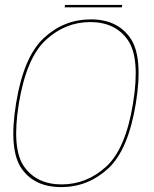

<svg xmlns="http://www.w3.org/2000/svg" viewBox="-20 -759 627 783"><path d="M229.5 4Q338.5 4 420.8 -71.5Q503 -147 534 -337.5Q564.5 -526.5 511.8 -603.2Q459 -680 350 -680Q241 -680 158.8 -604Q76.5 -528 45.5 -337.5Q15 -148 67.8 -72Q120.5 4 229.5 4ZM231.5 -7Q129.5 -7 78.2 -79.8Q27 -152.5 57 -337.5Q87.5 -522.5 166.8 -595.8Q246 -669 348 -669Q450 -669 501.2 -595.8Q552.5 -522.5 522.5 -337.5Q492.5 -152 413 -79.5Q333.5 -7 231.5 -7ZM243.5 -729H477L478.5 -739H245.5Z"/></svg>

Font: Anybody Thin
Style: Italic
Weight: 100
Italic angle: -10°
Designer: Tyler Finck
Foundry: Etcetera Type Company
Version: Version 1.114;gftools[0.9.25]